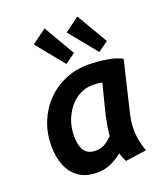

<svg xmlns="http://www.w3.org/2000/svg" viewBox="-146 -894 876 1009"><g transform="rotate(-20 292.0 -389.5)"><path d="M224 14Q163 14 123 -13.5Q83 -41 63.5 -89.5Q44 -138 44 -198Q44 -270 68.5 -331.5Q93 -393 137.5 -439Q182 -485 242 -510.5Q302 -536 372 -536Q387 -536 418 -534Q449 -532 486.5 -525Q524 -518 558 -501L491 -220Q482 -183 480.5 -146Q479 -109 485.5 -74.5Q492 -40 504 -9L386 8Q380 -4 375 -16Q370 -28 366 -42Q336 -17 301 -1.5Q266 14 224 14ZM255 -97Q282 -97 304 -108.5Q326 -120 350 -144Q352 -169 357 -198.5Q362 -228 367 -252L410 -422Q396 -425 384 -426Q372 -427 357 -427Q317 -427 283.5 -409Q250 -391 225.5 -360Q201 -329 187.5 -290.5Q174 -252 174 -210Q174 -173 182.5 -147.5Q191 -122 209 -109.5Q227 -97 255 -97ZM450 -578 324 -733 405 -793 507 -619ZM266 -578 140 -733 222 -793 323 -619Z"/></g></svg>

Font: Ubuntu Sans
Style: Bold Italic
Weight: 700
Italic angle: -13.5°
Designer: Dalton Maag Ltd
Foundry: Dalton Maag Ltd
Version: Version 1.006